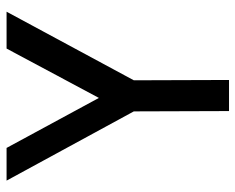

<svg xmlns="http://www.w3.org/2000/svg" viewBox="-88 -646 734 599"><g transform="rotate(-90 279.5 -347.0)"><path d="M329 0H232L231 -297L15 -694H117L273 -406L427 -694H542L328 -297Z"/></g></svg>

Font: Panefresco 600wt
Style: Regular
Weight: 600
Designer: Campivisivi
Foundry: Campivisivi & Chank Co
Version: Version 1.001